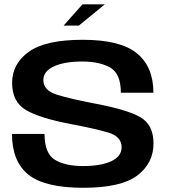

<svg xmlns="http://www.w3.org/2000/svg" viewBox="-20 -865 787 888"><path d="M274 -746.5H344.5L465 -845H361.5ZM365.5 3.5Q539.5 3.5 614.8 -53.2Q690 -110 690 -202Q690 -289 627 -324.2Q564 -359.5 408.5 -388Q306.5 -407.5 243.5 -427Q180.5 -446.5 180.5 -495Q180.5 -535 229 -557.8Q277.5 -580.5 360.5 -580.5Q440 -580.5 489.5 -552.5Q539 -524.5 539 -436H689.5Q689.5 -556 613.2 -618.5Q537 -681 362.5 -681Q190.5 -681 113.2 -625.5Q36 -570 36 -481.5Q36 -394 100.2 -356Q164.5 -318 313.5 -290Q418 -270.5 480.2 -252Q542.5 -233.5 542.5 -184Q542.5 -141.5 494.2 -119.2Q446 -97 364 -97Q282 -97 234 -126Q186 -155 186 -245.5H35.5Q35.5 -119 110.8 -57.8Q186 3.5 365.5 3.5Z"/></svg>

Font: Anybody SemiExpanded SemiBold
Style: Regular
Weight: 600
Width: 6
Designer: Tyler Finck
Foundry: Etcetera Type Company
Version: Version 1.113;gftools[0.9.25]